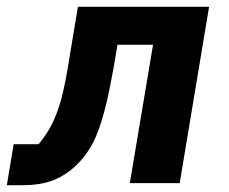

<svg xmlns="http://www.w3.org/2000/svg" viewBox="-51 -536 671 562"><path d="M-11 -114H62Q78 -133 91 -154.5Q104 -176 114.5 -203.5Q125 -231 133 -264.5Q141 -298 148 -341L177 -516H561L475 0H329L397 -405H293L281 -335Q270 -273 259 -228Q248 -183 235.5 -150.5Q223 -118 208 -95.5Q193 -73 175 -55Q145 -25 107.5 -9.5Q70 6 16 6H-31Z"/></svg>

Font: IBM Plex Mono
Style: Bold Italic
Weight: 700
Italic angle: -9°
Monospace: yes
Designer: Mike Abbink, Paul van der Laan, Pieter van Rosmalen
Foundry: Bold Monday
Version: Version 2.3